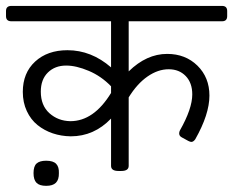

<svg xmlns="http://www.w3.org/2000/svg" viewBox="-45 -569 776 639"><path d="M694 -549.3Q711.1 -549.3 711.1 -532.3V-515.3Q711.1 -498.2 694 -498.2H383.3V-331.4Q442.7 -389.6 511.3 -389.6Q572.3 -389.6 612.2 -350.4Q652 -311.1 652 -250.9Q652 -188.7 604.8 -105.4Q598.5 -96.7 591.8 -96.7Q588.2 -96.7 581.8 -99.9L560.8 -111.4Q551.3 -116.1 551.3 -124.9Q551.3 -130 553.7 -134.8Q594.9 -207.3 594.9 -254.9Q594.9 -293.3 573.1 -315.9Q551.3 -338.5 516.4 -338.5Q480.8 -338.5 446.1 -314.5Q411.4 -290.5 383.3 -244.9V-17Q383.3 0 358.7 0H349.2Q324.6 0 324.6 -17V-174.4Q267.9 -115.3 190.6 -115.3Q158.9 -115.7 130.6 -125.2Q102.3 -134.8 79.9 -152.8Q57.5 -170.8 44.2 -199.4Q30.9 -227.9 30.9 -263.2Q30.9 -326.2 71.9 -364.1Q113 -401.9 179.5 -401.9Q258.8 -401.9 324.6 -344.8V-498.2H-7.1Q-25 -498.2 -25 -515.3V-532.3Q-25 -549.3 -7.1 -549.3ZM189.1 -165.7Q267.1 -165.7 324.6 -259.6V-281.8Q292.1 -315.5 250.5 -333.1Q208.9 -350.8 175.2 -350.8Q137.9 -350.8 114.3 -327.6Q90.8 -304.4 90.8 -264Q90.8 -218 119.5 -192.2Q148.2 -166.5 189.1 -165.7ZM108.6 -34.1Q132 -34.1 141.9 -23.8Q151.8 -13.5 151 7.1Q151.4 28.9 141.1 39.2Q130.8 49.5 108.6 49.5Q86.4 49.5 76.5 39.4Q66.6 29.3 66.6 7.1Q66.6 -15.9 76.9 -25Q87.2 -34.1 108.6 -34.1Z"/></svg>

Font: Jaldi
Style: Regular
Weight: 400
Designer: Pablo Cosgaya and Nicolas Silva
Foundry: Omnibus-Type
Version: Version 1.001;PS 001.001;hotconv 1.0.70;makeotf.lib2.5.58329